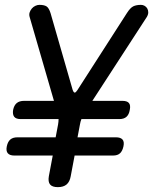

<svg xmlns="http://www.w3.org/2000/svg" viewBox="-20 -760 640 790"><path d="M218 10Q195 10 186 -1Q177 -12 181 -35L197 -120H39Q20 -120 12 -129.5Q4 -139 8 -158Q12 -177 22.5 -186Q33 -195 52 -195H209L219 -248Q220 -254 220.5 -259.5Q221 -265 221 -270H65Q46 -270 38.5 -279.5Q31 -289 34 -308Q38 -327 49 -336Q60 -345 79 -345H202L102 -690Q99 -700 102 -709Q105 -718 111 -725Q117 -732 125.5 -736Q134 -740 142 -740Q161 -740 171 -734Q181 -728 188 -706L279 -390Q283 -379 287.5 -379Q292 -379 299 -390L502 -706Q516 -728 528.5 -734Q541 -740 560 -740Q568 -740 575 -736Q582 -732 586 -725Q590 -718 590 -709Q590 -700 584 -690L360 -345H484Q503 -345 510.5 -336Q518 -327 514 -308Q511 -289 500.5 -279.5Q490 -270 471 -270H315Q313 -265 311.5 -259.5Q310 -254 309 -248L299 -195H457Q476 -195 484 -186Q492 -177 488 -158Q484 -139 474 -129.5Q464 -120 445 -120H287L271 -35Q267 -12 254 -1Q241 10 218 10Z"/></svg>

Font: Maple Mono
Style: Italic
Weight: 400
Italic angle: -10°
Monospace: yes
Designer: subframe7536
Version: Version 7.300